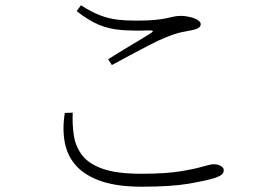

<svg xmlns="http://www.w3.org/2000/svg" viewBox="-20 -713 1040 726"><path d="M516 -7Q426 -7 365.5 -27Q305 -47 270.5 -83.5Q236 -120 225.5 -171.5Q215 -223 225 -286L255 -287Q253 -241 259.5 -199.5Q266 -158 291 -125.5Q316 -93 369 -74.5Q422 -56 514 -56Q605 -56 660.5 -65Q716 -74 746 -83Q776 -92 789 -92Q799 -92 807.5 -89Q816 -86 821 -81Q826 -76 826 -69Q826 -59 818 -52.5Q810 -46 792 -40Q760 -30 694 -18.5Q628 -7 516 -7ZM389 -489Q430 -515 475.5 -542Q521 -569 551 -588Q567 -598 546 -598Q485 -596 439 -599.5Q393 -603 353.5 -619.5Q314 -636 270 -671L286 -693Q325 -668 357.5 -655.5Q390 -643 422.5 -639Q455 -635 494 -635Q536 -635 563.5 -637.5Q591 -640 608.5 -644Q626 -648 638.5 -650.5Q651 -653 664 -653Q676 -653 689.5 -650.5Q703 -648 714 -644Q725 -640 732 -634Q739 -628 739 -622Q739 -606 711 -600Q692 -596 668 -591.5Q644 -587 603 -570Q580 -561 544.5 -542.5Q509 -524 471.5 -504Q434 -484 403 -467Z"/></svg>

Font: Noto Serif HK ExtraLight
Style: Regular
Weight: 200
Designer: Ryoko NISHIZUKA 西塚涼子 (kana & ideographs); Frank Grießhammer (Latin, Greek & Cyrillic); Wenlong ZHANG 张文龙 (bopomofo); San
Foundry: Adobe
Version: Version 2.002-H1;hotconv 1.1.0;makeotfexe 2.6.0